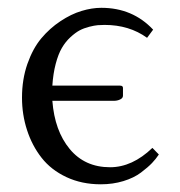

<svg xmlns="http://www.w3.org/2000/svg" viewBox="-20 -462 462 494"><path d="M114.7 -241.7H288.6Q296.4 -241.7 296.4 -235.8V-215.8Q296.4 -209.5 289.1 -206.1Q281.7 -202.6 272.9 -202.6H114.7Q120.6 -125.5 159.4 -78.6Q198.2 -31.7 263.2 -31.7Q320.3 -31.7 372.1 -81.5L388.7 -64.5Q381.3 -53.2 371.1 -42.5Q360.8 -31.7 342.8 -18.1Q324.7 -4.4 297.6 3.9Q270.5 12.2 239.3 12.2Q190.4 12.2 150.9 -6.3Q111.3 -24.9 86.9 -56.2Q62.5 -87.4 49.6 -127.2Q36.6 -167 36.6 -210.9Q36.6 -257.8 50.5 -297.6Q64.5 -337.4 86.2 -363.3Q107.9 -389.2 135.5 -407.5Q163.1 -425.8 189.7 -433.8Q216.3 -441.9 240.7 -441.9Q321.3 -441.9 374 -385.7L358.4 -364.7Q312.5 -397.9 249 -397.9Q239.7 -397.9 231.4 -397.2Q223.1 -396.5 209.5 -393.1Q195.8 -389.6 184.8 -383.8Q173.8 -377.9 161.1 -366.2Q148.4 -354.5 139.2 -338.6Q129.9 -322.8 123.3 -297.6Q116.7 -272.5 114.7 -241.7Z"/></svg>

Font: Libertinage
Style: l
Weight: 400
Designer: OSP
Foundry: OSP
Version: Version 1.0; 2008; OFL relea